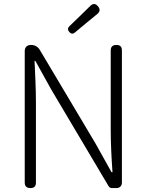

<svg xmlns="http://www.w3.org/2000/svg" viewBox="-20 -958 747 978"><path d="M601 -364V-701C601 -720 592 -729 573 -729C554 -729 544 -720 544 -701V-297C544 -226 548 -152 553 -81H548L466 -228L182 -705C174 -719 157 -729 140 -729H137C118 -729 106 -717 106 -698V-28C106 -9 116 0 135 0C154 0 163 -9 163 -28V-437C163 -509 159 -578 156 -648H160L241 -502L533 -10C537 -3 543 0 551 0H570H573C590 0 601 -11 601 -28ZM421 -842 476 -887C490 -899 491 -912 479 -926C466 -941 454 -941 440 -928L390 -879L333 -824C324 -815 324 -805 333 -795C342 -785 351 -784 361 -792Z"/></svg>

Font: GenSenRounded2 TW L
Style: Regular
Weight: 300
Version: Version 2.100;PS 2.1;hotconv 16.6.51;makeotf.lib2.5.65220 DE